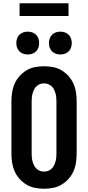

<svg xmlns="http://www.w3.org/2000/svg" viewBox="-20 -1149 540 1177"><path d="M250 8Q222 8 194 2.5Q166 -3 142 -17.5Q118 -32 99 -53.5Q80 -75 69 -100.5Q58 -126 54 -154Q50 -182 50 -210V-525Q50 -553 54 -581Q58 -609 69 -634.5Q80 -660 99 -681.5Q118 -703 142 -717.5Q166 -732 194 -737.5Q222 -743 250 -743Q278 -743 306 -737.5Q334 -732 358 -717.5Q382 -703 401 -681.5Q420 -660 431 -634.5Q442 -609 446 -581Q450 -553 450 -525V-210Q450 -182 446 -154Q442 -126 431 -100.5Q420 -75 401 -53.5Q382 -32 358 -17.5Q334 -3 306 2.5Q278 8 250 8ZM250 -97Q263 -97 275 -101.5Q287 -106 296.5 -115Q306 -124 311.5 -135.5Q317 -147 320.5 -159.5Q324 -172 325 -185Q326 -198 326 -210V-525Q326 -537 325 -550Q324 -563 320.5 -575.5Q317 -588 311.5 -599.5Q306 -611 296.5 -620Q287 -629 275 -633.5Q263 -638 250 -638Q237 -638 225 -633.5Q213 -629 203.5 -620Q194 -611 188.5 -599.5Q183 -588 179.5 -575.5Q176 -563 175 -550Q174 -537 174 -525V-210Q174 -198 175 -185Q176 -172 179.5 -159.5Q183 -147 188.5 -135.5Q194 -124 203.5 -115Q213 -106 225 -101.5Q237 -97 250 -97ZM350 -815Q336 -815 322.5 -819.5Q309 -824 299 -834Q289 -844 284.5 -857.5Q280 -871 280 -885Q280 -899 284.5 -912.5Q289 -926 299 -936Q309 -946 322.5 -950.5Q336 -955 350 -955Q364 -955 377.5 -950.5Q391 -946 401 -936Q411 -926 415.5 -912.5Q420 -899 420 -885Q420 -871 415.5 -857.5Q411 -844 401 -834Q391 -824 377.5 -819.5Q364 -815 350 -815ZM150 -815Q136 -815 122.5 -819.5Q109 -824 99 -834Q89 -844 84.5 -857.5Q80 -871 80 -885Q80 -899 84.5 -912.5Q89 -926 99 -936Q109 -946 122.5 -950.5Q136 -955 150 -955Q164 -955 177.5 -950.5Q191 -946 201 -936Q211 -926 215.5 -912.5Q220 -899 220 -885Q220 -871 215.5 -857.5Q211 -844 201 -834Q191 -824 177.5 -819.5Q164 -815 150 -815ZM100 -1051V-1129H400V-1051Z"/></svg>

Font: Iosevka Curly Extrabold
Style: Regular
Weight: 800
Monospace: yes
Designer: Belleve Invis
Foundry: Belleve Invis
Version: Version 22.1.2; ttfautohint (v1.8.4)